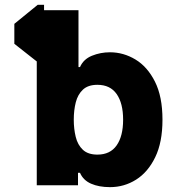

<svg xmlns="http://www.w3.org/2000/svg" viewBox="-20 -770 721 798"><path d="M136.7 -750H163.1V-727.5H306.2V-491.2H312.5Q326.7 -523.9 362.1 -538.3Q397.5 -552.7 437 -552.7Q493.2 -552.7 543 -522.7Q592.8 -492.7 624 -430.7Q655.3 -368.7 655.3 -272.5Q655.3 -178.7 625.2 -116.7Q595.2 -54.7 545.7 -23.4Q496.1 7.8 437.5 7.8Q391.1 7.8 358.4 -6.6Q325.7 -21 312.5 -51.8H304.2V0H132.8V-514.6L39.6 -587.9V-670.9ZM491.7 -272.5Q491.7 -340.8 464.8 -379.2Q438 -417.5 384.8 -417.5Q346.2 -417.5 324.7 -397.5Q303.2 -377.4 294.9 -344.5Q286.6 -311.5 286.6 -272.5Q286.6 -234.4 294.7 -201.2Q302.7 -168 324.2 -147.7Q345.7 -127.4 384.8 -127.4Q438 -127.4 464.8 -165.8Q491.7 -204.1 491.7 -272.5Z"/></svg>

Font: Inter Extra Bold
Style: Regular
Weight: 800
Designer: Rasmus Andersson
Foundry: rsms
Version: Version 4.000;git-3c8e0fc